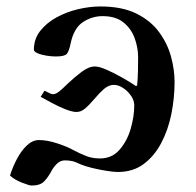

<svg xmlns="http://www.w3.org/2000/svg" viewBox="-20 -499 606 595"><path d="M11 45Q19 19 32.5 -6.5Q46 -32 63.5 -48.5Q81 -65 101 -65Q126 -65 158 -54.5Q190 -44 207 -34Q228 -23 247 -15.5Q266 -8 290 -8Q327 -8 350.5 -35Q374 -62 385 -100Q396 -138 396 -172Q396 -192 380 -210Q373 -219 359.5 -227.5Q346 -236 333 -236Q317 -236 302.5 -223.5Q288 -211 274 -194Q256 -173 243.5 -162.5Q231 -152 217 -152Q204 -152 182.5 -160.5Q161 -169 140 -180.5Q119 -192 106 -199L118 -218Q126 -214 133 -210.5Q140 -207 144 -207Q153 -207 164 -216Q175 -225 188 -238Q210 -259 232.5 -276Q255 -293 274 -293Q287 -293 309 -283.5Q331 -274 356 -260Q381 -246 402 -232L405 -235Q407 -255 407.5 -278Q408 -301 408 -321Q408 -352 397 -381.5Q386 -411 362 -430Q338 -449 298 -449Q265 -449 237 -430.5Q209 -412 199 -365Q194 -340 187 -332Q180 -324 153 -324Q140 -324 124 -326.5Q108 -329 96.5 -334Q85 -339 85 -345Q85 -378 104.5 -403Q124 -428 155 -445Q186 -462 222 -470.5Q258 -479 291 -479Q358 -479 402.5 -457Q447 -435 473 -399.5Q499 -364 510 -323.5Q521 -283 521 -245Q521 -195 511 -145.5Q501 -96 479.5 -55.5Q458 -15 425 9.5Q392 34 345 34Q333 34 310.5 30.5Q288 27 265.5 21.5Q243 16 229 10Q213 2 202.5 0Q192 -2 181 -2Q168 -2 157.5 7.5Q147 17 140 30Q130 49 117.5 62.5Q105 76 78 76Q71 76 48 67Q25 58 11 45Z"/></svg>

Font: Monomakh
Style: Regular
Weight: 400
Version: Version 1.200; ttfautohint (v1.8.4.7-5d5b)